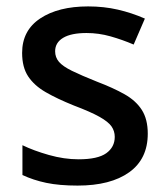

<svg xmlns="http://www.w3.org/2000/svg" viewBox="-20 -662 524 599"><path d="M441 -245Q441 -166 383 -124.5Q325 -83 222 -83Q165 -83 124.5 -91.5Q84 -100 50 -116V-209Q85 -192 132.5 -178.5Q180 -165 225 -165Q285 -165 311.5 -184Q338 -203 338 -235Q338 -253 328 -267.5Q318 -282 290.5 -297.5Q263 -313 210 -333Q158 -354 122.5 -374.5Q87 -395 68 -423.5Q49 -452 49 -497Q49 -567 105.5 -604.5Q162 -642 255 -642Q304 -642 347.5 -632Q391 -622 432 -604L397 -523Q362 -538 325 -548.5Q288 -559 250 -559Q202 -559 177 -544Q152 -529 152 -502Q152 -483 164 -469Q176 -455 204.5 -441Q233 -427 283 -407Q333 -388 368.5 -368Q404 -348 422.5 -319Q441 -290 441 -245Z"/></svg>

Font: Noto Sans Kannada UI Medium
Style: Regular
Weight: 500
Designer: Jelle Bosma - Monotype Design Team
Foundry: Monotype Imaging Inc.
Version: Version 2.005; ttfautohint (v1.8.4.7-5d5b)